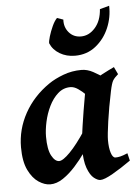

<svg xmlns="http://www.w3.org/2000/svg" viewBox="-53 -762 587 823"><g transform="rotate(-5 240.5 -350.5)"><path d="M478.5 -51.8Q437 -22.5 399.9 -1.2Q362.8 20 345.7 20Q334 20 318.1 7.6Q302.2 -4.9 290.5 -36.6Q278.8 -68.4 278.8 -126.5Q278.8 -137.7 282 -162.6Q285.2 -187.5 289.8 -219Q294.4 -250.5 299.6 -282Q304.7 -313.5 309.3 -338.4Q314 -363.3 315.9 -375Q317.9 -384.3 340.8 -399.9Q363.8 -415.5 393.6 -431.2Q423.3 -446.8 445.3 -457L460.4 -425.3Q444.3 -411.6 437.5 -400.4Q430.7 -389.2 423.8 -356Q409.2 -286.1 400.9 -227.5Q392.6 -168.9 392.6 -147.5Q392.6 -113.8 399.7 -92Q406.7 -70.3 418.5 -70.3Q428.2 -70.3 439.7 -73Q451.2 -75.7 470.7 -84ZM432.1 -400.4Q418 -390.6 405 -369.4Q392.1 -348.1 381.1 -330.1Q370.1 -312 361.3 -312Q355 -312 343.3 -323.2Q331.5 -334.5 316.4 -349.6Q301.3 -364.7 284.4 -376.2Q267.6 -387.7 251.5 -387.7Q221.2 -387.7 198.2 -367.2Q175.3 -346.7 159.9 -315.2Q144.5 -283.7 137 -248.8Q129.4 -213.9 129.4 -185.1Q129.4 -130.4 144 -103.3Q158.7 -76.2 176.8 -76.2Q192.9 -76.2 223.9 -107.7Q254.9 -139.2 293.5 -197.8L284.7 -103.5Q264.2 -73.7 238.5 -45.4Q212.9 -17.1 185.3 1.5Q157.7 20 129.9 20Q106.4 20 80.6 3.2Q54.7 -13.7 36.6 -50.8Q18.6 -87.9 18.6 -148.9Q18.6 -226.1 56.6 -294.9Q94.7 -363.8 163.6 -411.1Q189.9 -429.2 227.1 -443.1Q264.2 -457 305.2 -457Q330.6 -457 355.5 -443.4Q380.4 -429.7 400.4 -415.8Q420.4 -401.9 432.1 -400.4ZM407.2 -709.5 447.8 -720.7Q449.7 -671.9 430.2 -625.7Q410.6 -579.6 373 -549.8Q335.4 -520 283.7 -520Q247.1 -520 218.3 -537.1Q189.5 -554.2 177.7 -583Q177.2 -591.3 183.3 -612.1Q189.5 -632.8 199.5 -654.8Q209.5 -676.8 220.7 -688L247.1 -678.7Q245.1 -646 264.9 -623Q284.7 -600.1 316.4 -600.1Q351.1 -600.1 377.4 -629.9Q403.8 -659.7 407.2 -709.5Z"/></g></svg>

Font: Gentium Plus
Style: Bold Italic
Weight: 700
Italic angle: -8°
Designer: Victor Gaultney, Annie Olsen, Iska Routamaa, Becca Hirsbrunner
Foundry: SIL International
Version: Version 6.101